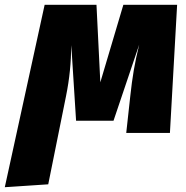

<svg xmlns="http://www.w3.org/2000/svg" viewBox="-94 -554 775 800"><path d="M644 -534H420L324 -211L308 -534H92L-74 226L107 214L181 -153C196 -227 202 -292 203 -366L223 -51H379L486 -368C467 -292 457 -229 449 -155L432 0H614Z"/></svg>

Font: Fira Sans Heavy
Style: Italic
Weight: 900
Italic angle: -8°
Designer: bBox Type GmbH & Carrois Corporate GbR & Edenspiekermann AG
Foundry: bBox Type GmbH & Carrois Corporate GbR & Edenspiekermann AG
Version: Version 4.301;PS 004.301;hotconv 1.0.88;makeotf.lib2.5.64775